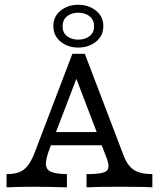

<svg xmlns="http://www.w3.org/2000/svg" viewBox="-20 -801 688 821"><path d="M128.2 -148.4 289.5 -571H342.7L508.1 -137.1Q525 -92.7 552.4 -74.6Q579.8 -56.5 631.5 -56.5V0L599.2 -1.6Q573.4 -2.4 496.8 -2.4Q391.1 -2.4 350 0V-56.5Q396.8 -56.5 418.1 -62.1Q439.5 -67.7 443.1 -81.9Q446.8 -96 436.3 -124.2L300.8 -479L316.9 -491.1L194.4 -171Q175.8 -123.4 176.2 -100Q176.6 -76.6 197.2 -66.9Q217.7 -57.3 266.1 -56.5V0Q179 -2.4 116.9 -2.4Q63.7 -2.4 8.1 0V-56.5Q41.1 -56.5 62.5 -64.9Q83.9 -73.4 99.2 -93.1Q114.5 -112.9 128.2 -148.4ZM187.9 -236.3H436.3L456.5 -179.8H165.3ZM208.1 -689.5Q208.1 -730.6 239.1 -755.6Q270.2 -780.6 314.5 -780.6Q358.9 -780.6 390.3 -755.6Q421.8 -730.6 421.8 -689.5Q421.8 -647.6 390.3 -622.6Q358.9 -597.6 314.5 -597.6Q270.2 -597.6 239.1 -623Q208.1 -648.4 208.1 -689.5ZM382.3 -688.7Q382.3 -716.1 362.9 -731.5Q343.5 -746.8 314.5 -746.8Q286.3 -746.8 266.9 -731.5Q247.6 -716.1 247.6 -688.7Q247.6 -661.3 266.5 -646.4Q285.5 -631.5 314.5 -631.5Q343.5 -631.5 362.9 -646.4Q382.3 -661.3 382.3 -688.7Z"/></svg>

Font: Playfair Micro SmCond SmLight
Style: Regular
Weight: 360
Width: 4
Designer: Claus Eggers Sørensen
Foundry: Claus Eggers Sørensen
Version: Version 2.100;Glyphs 3.2 (3219)